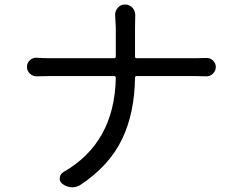

<svg xmlns="http://www.w3.org/2000/svg" viewBox="-20 -794 1040 838"><path d="M569.3 -546.9Q569.3 -540 576.2 -540H835Q856.4 -540 879.9 -541Q880.9 -541 881.8 -541Q897.5 -541 909.2 -530.3Q921.9 -518.6 921.9 -501.5Q921.9 -484.4 909.2 -472.7Q897.5 -460.9 880.9 -460.9Q879.9 -460.9 879.9 -460.9Q857.4 -461.9 834 -461.9H576.2Q569.3 -461.9 569.3 -455.1Q567.4 -299.8 512.2 -185.5Q457 -71.3 333 11.7Q316.4 23.4 295.9 23.4Q294.9 23.4 293 23.4Q270.5 22.5 252.9 8.8Q239.3 -1 240.7 -17.6Q242.2 -34.2 256.8 -43Q480.5 -170.9 485.4 -455.1Q485.4 -461.9 477.5 -461.9H192.4Q164.1 -461.9 140.6 -460.9Q140.6 -460.9 139.6 -460.9Q123 -460.9 110.4 -472.7Q97.7 -484.4 97.7 -502Q97.7 -519.5 110.4 -531.2Q122.1 -542 137.7 -542Q139.6 -542 140.6 -542Q167 -540 190.4 -540H477.5Q485.4 -540 485.4 -546.9V-674.8L482.4 -729.5Q482.4 -746.1 494.1 -759.8Q505.9 -774.4 525.4 -774.4Q544.9 -774.4 558.6 -759.8Q570.3 -746.1 570.3 -727.5L569.3 -673.8Z"/></svg>

Font: Gen Jyuu Gothic Regular
Style: Regular
Weight: 400
Designer: [Source Han Sans]
Ryoko NISHIZUKA  (kana & ideographs); Paul D. Hunt (Latin, Greek & Cyrillic); Wenlong ZHANG  (bopomofo
Version: Version 1.002.20150607